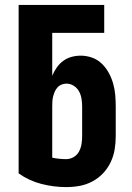

<svg xmlns="http://www.w3.org/2000/svg" viewBox="-20 -755 540 783"><path d="M250 8Q199 8 148.5 -5Q98 -18 56 -48V-735H405V-621H193V-446Q200 -463 211 -479Q222 -495 237.5 -506.5Q253 -518 271.5 -523Q290 -528 309 -528Q333 -528 355.5 -520Q378 -512 395 -495.5Q412 -479 423.5 -458Q435 -437 441.5 -414Q448 -391 450 -367.5Q452 -344 452 -320V-200Q452 -172 447.5 -145Q443 -118 431 -93Q419 -68 400 -48Q381 -28 356.5 -15Q332 -2 305 3Q278 8 250 8ZM250 -106Q266 -106 280.5 -114.5Q295 -123 302.5 -137.5Q310 -152 312.5 -168Q315 -184 315 -200V-320Q315 -336 312.5 -352Q310 -368 302.5 -382Q295 -396 281 -405Q267 -414 251 -414Q241 -414 231 -410Q221 -406 214 -398Q207 -390 203 -380.5Q199 -371 196.5 -361Q194 -351 193.5 -340.5Q193 -330 193 -320V-112Q207 -109 221.5 -107.5Q236 -106 250 -106Z"/></svg>

Font: Iosevka SS18 Heavy
Style: Regular
Weight: 900
Monospace: yes
Designer: Belleve Invis
Foundry: Belleve Invis
Version: Version 25.1.1; ttfautohint (v1.8.4)